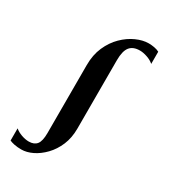

<svg xmlns="http://www.w3.org/2000/svg" viewBox="-189 -847 835 949"><g transform="rotate(30 228.0 -372.0)"><path d="M89.5 12.5Q66 12.5 48.8 8.8Q31.5 5 22 0.5V-69Q37 -56 59.5 -48Q82 -40 102 -40Q132 -40 146.8 -58.2Q161.5 -76.5 161.5 -123V-511Q161.5 -569 181.5 -614.5Q201.5 -660 233.8 -691.8Q266 -723.5 303.2 -740.2Q340.5 -757 374 -757Q389 -757 405.8 -754Q422.5 -751 434.5 -744.5V-675Q419.5 -688.5 396.2 -696.5Q373 -704.5 354 -704.5Q315 -704.5 296.8 -681.5Q278.5 -658.5 278.5 -605.5V-215.5Q278.5 -163 260.8 -121Q243 -79 214 -49Q185 -19 152.2 -3.2Q119.5 12.5 89.5 12.5Z"/></g></svg>

Font: Merriweather 144pt Medium
Style: Regular
Weight: 500
Version: Version 2.100